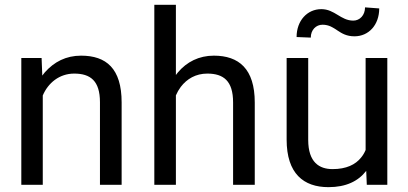

<svg xmlns="http://www.w3.org/2000/svg" viewBox="-20 -770 1702 800"><path d="M153.3 -528.3H68.8V0H158.2V-371.6V-372.1C180.2 -424.3 227.5 -463.4 289.1 -463.4C356.9 -463.4 396.5 -433.1 396.5 -344.2V0H486.8V-343.3C486.8 -484.9 422.4 -538.1 317.9 -538.1C254.9 -538.1 205.6 -512.2 167 -468.8C163.6 -464.4 159.7 -459.5 156.2 -455.1Z M712.9 -750H623V0H712.9V-372.6C718.3 -385.3 725.1 -397 733.4 -408.2C758.8 -441.4 795.9 -463.4 843.8 -463.4C911.1 -463.4 951.2 -433.1 951.2 -343.3V0H1041.5V-342.8C1041.5 -483.4 975.1 -538.1 871.1 -538.1C809.1 -538.1 758.3 -512.2 721.2 -468.3C718.3 -464.8 715.3 -460.9 712.9 -457.5Z M1505.9 -58.1 1508.3 0H1593.8V-528.3H1503.4V-145C1498.5 -133.3 1492.2 -122.6 1484.4 -113.3C1460.9 -84 1422.9 -65.4 1365.7 -65.4C1311 -65.4 1264.2 -92.8 1264.2 -187.5V-528.3H1174.3V-188.5C1174.3 -46.4 1245.1 9.8 1348.6 9.8C1421.9 9.8 1472.7 -15.1 1505.9 -58.1ZM1501 -739.3C1501 -706.5 1479 -684.1 1452.1 -684.1C1399.4 -684.1 1375 -731.9 1318.8 -731.9C1260.3 -731.9 1215.8 -684.1 1215.8 -615.7L1274.9 -613.3C1274.9 -645.5 1296.9 -667 1323.7 -667C1378.9 -667 1391.1 -618.7 1457 -618.7C1516.1 -618.7 1560.1 -666 1560.1 -734.9Z"/></svg>

Font: Bert Sans
Style: Regular
Weight: 400
Designer: Christian Robertson (Google), Cristiano Sobral
Foundry: Google, Cristiano Sobral
Version: Version 3.101